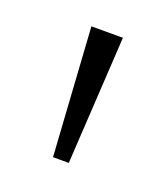

<svg xmlns="http://www.w3.org/2000/svg" viewBox="-59 -759 269 309"><g transform="rotate(20 76.0 -604.5)"><path d="M63 -495H90L103 -714H49Z"/></g></svg>

Font: Noto Serif Myanmar ExtraLight
Style: Regular
Weight: 200
Designer: Ben Mitchell and the Monotype Design Team
Foundry: Monotype Imaging Inc.
Version: Version 2.106